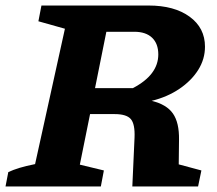

<svg xmlns="http://www.w3.org/2000/svg" viewBox="-48 -675 784 695"><path d="M-28 0 -18 -52Q-1 -60 21.5 -67Q44 -74 79 -81L187 -571L91 -598L102 -655H490Q583 -655 638.5 -614.5Q694 -574 694 -506Q694 -461 669.5 -422Q645 -383 601.5 -353.5Q558 -324 501 -310Q555 -297 578 -264Q601 -231 600 -169L599 -80L681 -58L669 0H431L439 -177Q441 -226 425.5 -244Q410 -262 367 -262H278L241 -79L328 -58L317 0ZM438 -560H337L296 -356H433Q525 -404 525 -478Q525 -517 502.5 -538.5Q480 -560 438 -560Z"/></svg>

Font: Piazzolla
Style: Bold Italic
Weight: 700
Italic angle: -11.3°
Designer: Juan Pablo del Peral
Foundry: Huerta Tipografica
Version: Version 1.330